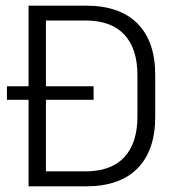

<svg xmlns="http://www.w3.org/2000/svg" viewBox="-20 -659 624 679"><path d="M4.5 -306V-354H311V-306ZM122 0V-53H281.5Q373 -53 419.5 -103Q466 -153 466 -246.5V-393Q466 -487 419.5 -536.8Q373 -586.5 281.5 -586.5H121.5V-639H283.5Q404 -639 466.5 -575.5Q529 -512 529 -393.5V-246Q529 -127.5 466.5 -63.8Q404 0 283.5 0ZM81 0V-639H142.5V0Z"/></svg>

Font: Anek Latin Light
Style: Regular
Weight: 300
Designer: Yesha Goshar
Foundry: Ek Type
Version: Version 1.003